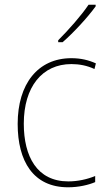

<svg xmlns="http://www.w3.org/2000/svg" viewBox="-20 -785 454 815"><path d="M386 -758V-765H356C325 -719 272 -659 227 -614V-606H246C293 -647 352 -711 386 -758ZM269 10C314 10 356 0 384 -12V-38C351 -24 310 -15 270 -15C137 -15 81 -121 81 -260C81 -416 159 -513 283 -513C316 -513 349 -507 381 -492L387 -516C356 -530 323 -538 283 -538C141 -538 55 -429 55 -259C55 -101 121 10 269 10Z"/></svg>

Font: Noto Sans Malayalam SemiCondensed Thin
Style: Regular
Weight: 100
Width: 4
Designer: Jelle Bosma - Monotype Design Team
Foundry: Monotype Imaging Inc.
Version: Version 2.104